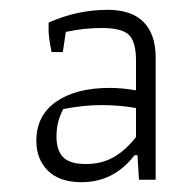

<svg xmlns="http://www.w3.org/2000/svg" viewBox="-20 -636 393 391"><path d="M54 -349Q54 -401 94.5 -429Q135 -457 203 -457Q229 -457 257 -452V-512Q257 -551 242.5 -565Q228 -579 187 -579Q151 -579 114 -571L108 -530H85Q79 -560 79 -574V-590Q137 -616 199 -616Q248 -616 272.5 -591Q297 -566 297 -519V-270H263L260 -320H254Q212 -265 146 -265Q101 -265 77.5 -288.5Q54 -312 54 -349ZM257 -357V-416Q223 -422 187 -422Q151 -422 109 -414Q95 -389 95 -358Q95 -330 108.5 -316Q122 -302 155 -302Q187 -302 211.5 -316Q236 -330 257 -357Z"/></svg>

Font: Athiti Light
Style: Regular
Weight: 300
Designer: CadsonDemak Team
Foundry: CadsonDemak
Version: Version 1.032